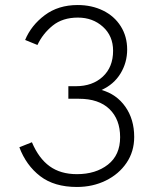

<svg xmlns="http://www.w3.org/2000/svg" viewBox="-20 -732 633 764"><path d="M57 -146 107 -166Q134 -102 177.5 -70.5Q221 -39 286 -39Q361 -39 409.5 -77Q458 -115 458 -186Q458 -257 415.5 -298Q373 -339 294 -339H252V-389H282Q348 -389 389 -427Q430 -465 430 -530Q430 -589 389.5 -625.5Q349 -662 290 -662Q229 -662 189.5 -630Q150 -598 129 -553L80 -573Q104 -631 158 -671.5Q212 -712 289 -712Q345 -712 390 -690Q435 -668 460.5 -627.5Q486 -587 486 -535Q486 -483 459.5 -439.5Q433 -396 384 -374Q444 -357 479 -307Q514 -257 514 -187Q514 -129 483.5 -84Q453 -39 401 -13.5Q349 12 286 12Q196 12 140 -31Q84 -74 57 -146Z"/></svg>

Font: Overpass ExtraLight
Style: Regular
Weight: 200
Designer: Delve Withrington, Thomas Jockin
Foundry: Delve Fonts
Version: Version 3.000;DELV;Overpass